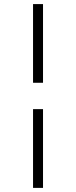

<svg xmlns="http://www.w3.org/2000/svg" viewBox="-20 -728 372 939"><path d="M141.6 190.9V-194.3H190.4V190.9ZM141.6 -323.2V-708H190.4V-323.2Z"/></svg>

Font: Doulos SIL
Style: Regular
Weight: 400
Designer: Walt Agee, Victor Gaultney, Peter Martin, Debbi Hosken
Foundry: SIL International
Version: Version 4.110; 2011; Maintenance release